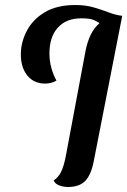

<svg xmlns="http://www.w3.org/2000/svg" viewBox="-20 -723 507 765"><path d="M251 22Q232 22 215.5 15.5Q199 9 194 -4Q212 -16 223 -37.5Q234 -59 242 -100L320 -516Q335 -596 376 -630L375 -632Q369 -636 354 -643Q339 -650 304 -650Q244 -650 210.5 -613Q177 -576 177 -510Q177 -453 205 -402Q185 -390 160 -390Q115 -390 89 -422Q63 -454 63 -506Q63 -554 86.5 -599.5Q110 -645 158 -674Q206 -703 280 -703Q321 -703 353.5 -693.5Q386 -684 413.5 -673.5Q441 -663 466 -660H467L353 -78Q342 -24 318.5 -1Q295 22 251 22Z"/></svg>

Font: Sansita Swashed
Style: Regular
Weight: 400
Designer: Pablo Cosgaya
Foundry: Omnibus-Type
Version: Version 1.003; ttfautohint (v1.8.3)